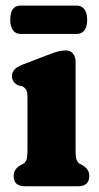

<svg xmlns="http://www.w3.org/2000/svg" viewBox="-20 -648 346 668"><path d="M243 -434V-121.5Q243 -99.5 247 -90.5Q251 -81.5 258.5 -77.5L268 -72.5Q279 -65.5 284.8 -57Q290.5 -48.5 290.5 -35.5Q290.5 0 251.5 0H66.5Q27.5 0 27.5 -35.5Q27.5 -48.5 33.2 -57Q39 -65.5 50 -72.5L59.5 -77.5Q67.5 -81.5 71.5 -90.5Q75.5 -99.5 75.5 -121.5V-309.5Q75.5 -328.5 70.8 -336Q66 -343.5 57 -348L43 -351Q21.5 -362.5 21.5 -383Q21.5 -408.5 55.5 -422L145.5 -456.5Q167 -465 181 -468.8Q195 -472.5 208.5 -472.5Q224.5 -472.5 233.8 -461.8Q243 -451 243 -434ZM15.7 -579Q15.7 -628.5 51 -628.5H247.6Q264 -628.5 273.6 -615.8Q283.3 -603 283.3 -579Q283.3 -555 273.6 -542.5Q264 -530 247.6 -530H51Q34.6 -530 25.2 -542.8Q15.7 -555.5 15.7 -579Z"/></svg>

Font: Fraunces 72pt SuperSoft
Style: Bold
Weight: 700
Version: Version 1.000;[0bf87f6ff]